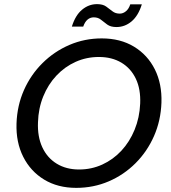

<svg xmlns="http://www.w3.org/2000/svg" viewBox="-20 -898 827 930"><path d="M349 12Q260 12 194 -28Q128 -68 92.5 -138.5Q57 -209 60 -300Q63 -387 96 -461.5Q129 -536 186 -592.5Q243 -649 316.5 -680.5Q390 -712 473 -712Q563 -712 629 -672Q695 -632 730 -562Q765 -492 762 -401Q759 -314 726 -239Q693 -164 636.5 -107.5Q580 -51 506.5 -19.5Q433 12 349 12ZM363 -77Q423 -77 475.5 -101Q528 -125 568 -168Q608 -211 632 -269.5Q656 -328 659 -396Q662 -466 638 -516.5Q614 -567 568 -594.5Q522 -622 459 -622Q399 -622 346.5 -598.5Q294 -575 253.5 -532Q213 -489 189.5 -431Q166 -373 164 -306Q161 -236 185 -184.5Q209 -133 255 -105Q301 -77 363 -77ZM328 -769Q345 -824 377.5 -851Q410 -878 450 -878Q478 -878 494 -866.5Q510 -855 524.5 -843.5Q539 -832 560 -832Q576 -832 590 -843.5Q604 -855 611 -877H667Q650 -822 617.5 -794.5Q585 -767 544 -767Q516 -767 499.5 -779Q483 -791 469 -802.5Q455 -814 434 -814Q417 -814 404 -803Q391 -792 383 -769Z"/></svg>

Font: DM Sans 16pt Medium
Style: Italic
Weight: 500
Italic angle: -10°
Version: Version 4.004;gftools[0.9.30]